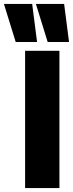

<svg xmlns="http://www.w3.org/2000/svg" viewBox="-106 -959 372 979"><path d="M22 0V-700H197V0ZM137 -745 77 -939H221L246 -745ZM-26 -745 -86 -939H58L83 -745Z"/></svg>

Font: Georama ExtraCondensed Black
Style: Regular
Weight: 900
Width: 2
Designer: Jean-Baptiste Levee
Foundry: Production Type
Version: Version 1.000